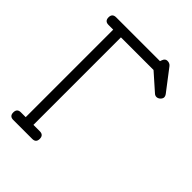

<svg xmlns="http://www.w3.org/2000/svg" viewBox="-203 -784 878 878"><g transform="rotate(45 236.0 -345.0)"><path d="M337.9 -615.2 418.5 -543.9C423.3 -539.4 428.7 -537.1 434.6 -537.1C437.8 -537.1 441.1 -537.8 444.3 -539.3C447.6 -540.8 450.4 -542.7 452.9 -545.2C455.3 -547.6 457.3 -550.2 458.7 -553C460.2 -555.7 460.9 -558.4 460.9 -561C460.9 -566.6 458.8 -572.1 454.6 -577.6L376.5 -679.7C372.9 -683.9 369.1 -686.7 365 -688C360.9 -689.3 357.1 -689.9 353.5 -689.9C344.1 -689.9 337.4 -684.6 333.5 -673.8L330.1 -664.6H46.9C30.3 -664.6 22 -656.4 22 -640.1C22 -623.5 30.3 -615.2 46.9 -615.2H77.1V-49.3H45.9C29.6 -49.3 21.5 -41 21.5 -24.4C21.5 -8.1 29.6 0 45.9 0H168.5C184.7 0 192.9 -8.1 192.9 -24.4C192.9 -41 184.7 -49.3 168.5 -49.3H127V-615.2Z"/></g></svg>

Font: Nathan
Style: Regular
Weight: 400
Designer: Peter Wiegel
Foundry: Peter Wiegel
Version: Version 1.001 2009